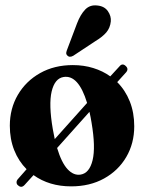

<svg xmlns="http://www.w3.org/2000/svg" viewBox="-20 -702 550 733"><path d="M49.5 6Q43.5 2 43.2 -5.5Q43 -13 49 -19L81.5 -56Q51 -86.5 34.2 -128.8Q17.5 -171 17.5 -222Q17.5 -287.5 48.2 -340Q79 -392.5 133.2 -423Q187.5 -453.5 258 -453.5Q300 -453.5 336.2 -442.2Q372.5 -431 401 -410.5L436 -448.5Q447 -462 459.5 -450.5Q472.5 -439 461.5 -426L427.5 -388.5Q458.5 -357.5 475.5 -314.8Q492.5 -272 492.5 -220Q492.5 -154.5 462 -102.5Q431.5 -50.5 377.2 -20.5Q323 9.5 251.5 9.5Q168 9.5 108 -33.5L73.5 4.5Q61.5 17 49.5 6ZM181.5 -209.5Q185 -189.5 189 -171L312.5 -309Q279.5 -417.5 222.5 -408Q189 -402.5 177.2 -352.8Q165.5 -303 181.5 -209.5ZM288 -35.5Q321.5 -41 333.5 -90.5Q345.5 -140 329.5 -234Q326 -256 321.5 -275L198 -137Q215 -80.5 238.2 -55.8Q261.5 -31 288 -35.5ZM274 -612.5Q287 -646.5 305.2 -665.5Q323.5 -684.5 351.5 -681Q378.5 -678.5 391.8 -659.5Q405 -640.5 403 -620Q400.5 -595.5 385.8 -578.2Q371 -561 345 -545.5L259.5 -489Q245 -481 236.5 -490.5Q232 -495.5 233 -501.5Q234 -507.5 237 -514.5Z"/></svg>

Font: Fraunces 144pt S050
Style: Bold
Weight: 700
Version: Version 1.000; ttfautohint (v1.8.3)